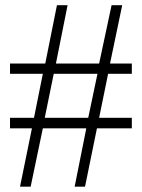

<svg xmlns="http://www.w3.org/2000/svg" viewBox="-20 -697 540 731"><path d="M56.2 13.7 101.6 -208.5H18.1V-248.5H109.4L143.1 -416H18.1V-455.1H152.3L196.8 -677.2H237.3L192.9 -455.1H357.4L404.8 -677.2H445.3L398.9 -455.1H481.9V-416H391.6L357.4 -248.5H481.9V-208.5H349.1L303.7 13.7H264.2L308.6 -208.5H143.1L96.7 13.7ZM150.4 -248.5H315.9L351.1 -416H184.6Z"/></svg>

Font: Jameel Khushkhati
Style: Regular
Weight: 400
Version: Version 3.5